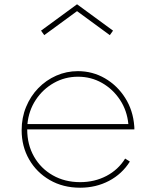

<svg xmlns="http://www.w3.org/2000/svg" viewBox="-20 -860 719 896"><path d="M354 16Q274 16 212.2 -19.8Q150.5 -55.5 115.8 -116.2Q81 -177 81 -252.5Q81 -311 101.8 -361.2Q122.5 -411.5 158.8 -448.8Q195 -486 242.5 -507Q290 -528 343.5 -528Q412 -528 469.8 -494.5Q527.5 -461 564.2 -403Q601 -345 606.5 -271.5Q607 -267 607 -263.8Q607 -260.5 607 -256H107Q107 -185 138.8 -129.2Q170.5 -73.5 226.5 -41.8Q282.5 -10 354 -10Q421.5 -10 476.8 -39Q532 -68 564 -120L586 -106Q549.5 -48 488.8 -16Q428 16 354 16ZM108 -281H579Q573 -344 540 -394Q507 -444 456 -473Q405 -502 344 -502Q283 -502 231.5 -473Q180 -444 147 -394Q114 -344 108 -281ZM186.5 -696 171.5 -717 339.5 -840 507.5 -717 492.5 -696 339.5 -808Z"/></svg>

Font: Spartan Thin Thin
Style: Regular
Weight: 250
Version: Version 1.004